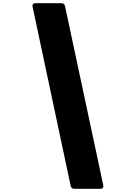

<svg xmlns="http://www.w3.org/2000/svg" viewBox="-20 -974 863 1190"><path d="M620 174 383 -936C381 -947 373 -954 361 -954H199C185 -954 179 -945 182 -932L418 178C420 189 428 196 440 196H603C617 196 623 187 620 174Z"/></svg>

Font: Malmofest Black-Rounded
Style: Regular
Weight: 800
Designer: Jonny Pinhorn (Poppins), Kolossal
Version: Version 1.004;Glyphs 3.1.2 (3151)